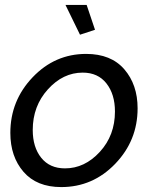

<svg xmlns="http://www.w3.org/2000/svg" viewBox="-20 -750 618 780"><path d="M246 -730H332L366 -629L305 -609ZM22 -210Q22 -341 112.5 -436Q203 -531 330 -531Q431 -531 485 -468.5Q539 -406 539 -310Q539 -179 448 -84.5Q357 10 229 10Q129 10 75.5 -52Q22 -114 22 -210ZM447 -297Q447 -367 412.5 -411Q378 -455 316 -455Q236 -455 174.5 -387Q113 -319 113 -222Q113 -152 147.5 -109Q182 -66 244 -66Q324 -66 385.5 -133Q447 -200 447 -297Z"/></svg>

Font: Raleway-v4020 Medium
Style: Italic
Weight: 500
Italic angle: -12°
Designer: Matt McInerney, Pablo Impallari, Rodrigo Fuenzalida
Foundry: Matt McInerney, Pablo Impallari, Rodrigo Fuenzalida
Version: Version 4.020;PS 004.020;hotconv 1.0.88;makeotf.lib2.5.64775